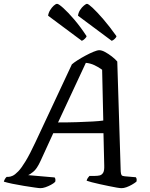

<svg xmlns="http://www.w3.org/2000/svg" viewBox="-53 -982 783 1002"><path d="M158 0Q151 0 127 -3.5Q103 -7 71.5 -12Q40 -17 11.5 -23Q-17 -29 -33 -34Q-31 -42 -26.5 -49Q-22 -56 -18 -59H-9Q0 -59 12.5 -64.5Q25 -70 42 -87.5Q59 -105 81 -141.5Q103 -178 132 -240L322 -646Q332 -655 351.5 -667.5Q371 -680 393.5 -692Q416 -704 435.5 -712Q455 -720 465 -720Q478 -720 495.5 -710.5Q513 -701 530.5 -687.5Q548 -674 559 -661L577 -87Q578 -73 581.5 -68Q585 -63 598 -62L656 -57Q659 -53 660 -47.5Q661 -42 659 -34Q649 -26 635 -18Q621 -10 607 -5Q593 0 581 0Q574 0 556 -3Q538 -6 514.5 -11Q491 -16 467.5 -21Q444 -26 425.5 -31Q407 -36 399 -39Q401 -47 405.5 -53.5Q410 -60 414 -64H443Q456 -64 467 -66.5Q478 -69 485 -80Q492 -91 491 -118L487 -287H225L159 -143Q140 -101 120.5 -85.5Q101 -70 94 -68L232 -56Q235 -53 236 -46.5Q237 -40 235 -33Q227 -25 213 -17.5Q199 -10 184.5 -5Q170 0 158 0ZM250 -343Q303 -343 349.5 -344.5Q396 -346 431.5 -348Q467 -350 486 -353L480 -618Q461 -632 439.5 -642Q418 -652 395 -654ZM530 -769 354 -900Q356 -916 365 -930Q374 -944 385 -953Q396 -962 401 -962Q408 -962 430.5 -941Q453 -920 485.5 -882.5Q518 -845 555 -793Q554 -787 545.5 -779Q537 -771 530 -769ZM374 -769 198 -900Q200 -915 208.5 -929Q217 -943 227.5 -952.5Q238 -962 245 -962Q253 -962 277.5 -940Q302 -918 334.5 -880Q367 -842 399 -793Q398 -788 390 -780Q382 -772 374 -769Z"/></svg>

Font: Texturina 12pt Medium
Style: Italic
Weight: 500
Italic angle: -11°
Designer: Guillermo Torres Carreño
Foundry: Omnibus-Type
Version: Version 1.002